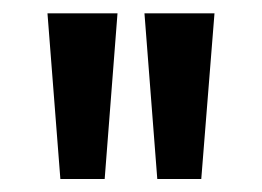

<svg xmlns="http://www.w3.org/2000/svg" viewBox="-20 -802 398 292"><path d="M52.2 -781.7H158.7L139.2 -529.8H71.8ZM199.7 -781.7H306.2L286.1 -529.8H219.2Z"/></svg>

Font: Spartan MB SemBd
Style: Regular
Weight: 600
Designer: Matt Bailey, Mirko Velimirovic
Foundry: Matt Bailey
Version: Version 1.005